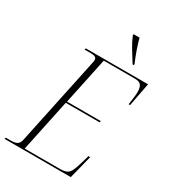

<svg xmlns="http://www.w3.org/2000/svg" viewBox="-234 -1041 1024 1152"><g transform="rotate(30 278.0 -465.5)"><path d="M-13 0 -10 -10H23Q56 -10 69 -19Q82 -28 87 -48L217 -664Q219 -672 219 -680Q219 -704 180 -704H135L138 -714H569L538 -552H528Q532 -580 535 -603.5Q538 -627 538 -643Q538 -675 526 -689.5Q514 -704 483 -704H268L200 -381H434L432 -371H197L121 -10H362Q393 -10 409.5 -17Q426 -24 436.5 -44.5Q447 -65 458 -104L475 -162H487L446 0ZM429 -771Q403 -813 381 -848.5Q359 -884 343 -923V-931H385Q392 -902 406.5 -860Q421 -818 438 -779V-771Z"/></g></svg>

Font: Noto Serif Display SemiCondensed ExtraLight
Style: Italic
Weight: 200
Width: 4
Italic angle: -12°
Designer: Monotype Design Team
Foundry: Monotype Imaging Inc.
Version: Version 2.009